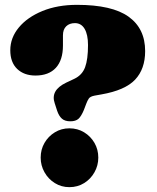

<svg xmlns="http://www.w3.org/2000/svg" viewBox="-20 -758 647 793"><path d="M206 -331.5Q187.5 -385 253 -416.5L287 -432.5Q319.5 -448 331.5 -480.5Q343.5 -513 343.5 -572Q343.5 -615 329.5 -638.8Q315.5 -662.5 289.5 -662.5Q267 -662.5 253.5 -649.5Q240 -636.5 240 -612V-570Q240 -510 210.8 -478Q181.5 -446 126.5 -446Q79.5 -446 51 -473.2Q22.5 -500.5 22.5 -550.5Q22.5 -602 57.8 -644.5Q93 -687 155.2 -712.5Q217.5 -738 298 -738Q443 -738 511.2 -689Q579.5 -640 579.5 -547Q579.5 -473 538 -429Q496.5 -385 398.5 -368L370.5 -363Q352.5 -359.5 346.8 -351Q341 -342.5 336 -329L326.5 -304Q315.5 -277.5 304 -267.2Q292.5 -257 270.5 -257Q248 -257 235.8 -267.8Q223.5 -278.5 216 -300.5ZM266.5 15Q233.5 15 206.5 -1.8Q179.5 -18.5 163.8 -46.5Q148 -74.5 148 -107Q148 -140.5 163.8 -167.8Q179.5 -195 206.5 -211.5Q233.5 -228 266.5 -228Q300.5 -228 327.5 -211.5Q354.5 -195 370.2 -167.8Q386 -140.5 386 -107Q386 -74.5 370.2 -46.5Q354.5 -18.5 327.5 -1.8Q300.5 15 266.5 15Z"/></svg>

Font: Fraunces 9pt Soft Black
Style: Regular
Weight: 900
Version: Version 1.000;[b76b70a41]